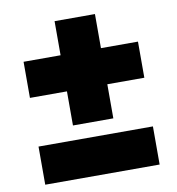

<svg xmlns="http://www.w3.org/2000/svg" viewBox="-79 -772 778 843"><g transform="rotate(-10 310.0 -350.0)"><path d="M565 -548V-387H400V-235H220V-387H55V-548H220V-700H400V-548ZM55 -170H565V0H55Z"/></g></svg>

Font: CMG Sans Black
Style: Regular
Weight: 900
Designer: Julieta Ulanovsky
Foundry: Julieta Ulanovsky
Version: Version 7.200